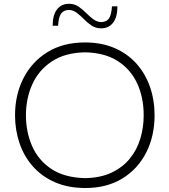

<svg xmlns="http://www.w3.org/2000/svg" viewBox="-20 -966 880 997"><path d="M423.8 10.3Q333.5 10.3 265.1 -19.8Q196.8 -49.8 150.6 -102.1Q104.5 -154.3 81.3 -222.7Q58.1 -291 58.1 -367.7Q58.1 -474.1 101.8 -559.8Q145.5 -645.5 226.8 -695.6Q308.1 -745.6 421.4 -745.6Q507.8 -745.6 575.2 -716.3Q642.6 -687 688.7 -635.3Q734.9 -583.5 758.8 -514.9Q782.7 -446.3 782.7 -367.7Q782.7 -259.8 739.3 -174.1Q695.8 -88.4 615.2 -39.1Q534.7 10.3 423.8 10.3ZM421.9 -41Q502 -42.5 559.3 -69.6Q616.7 -96.7 653.8 -142.1Q690.9 -187.5 708.5 -245.6Q726.1 -303.7 726.1 -367.7Q726.1 -460.4 692.1 -533.4Q658.2 -606.4 590.6 -649.4Q522.9 -692.4 421.9 -694.3Q317.4 -692.4 249.3 -647.2Q181.2 -602.1 147.9 -528.6Q114.7 -455.1 114.7 -367.7Q114.7 -280.3 147 -206.8Q179.2 -133.3 247.3 -88.4Q315.4 -43.5 421.9 -41ZM504.9 -818.8Q477.1 -818.8 455.8 -833Q434.6 -847.2 416.3 -866Q397.9 -884.8 378.9 -899.4Q359.9 -914.1 336.9 -914.6Q309.1 -913.1 296.6 -894.5Q284.2 -876 281.7 -832.5H253.4Q253.4 -887.7 275.9 -917Q298.3 -946.3 338.4 -946.3Q366.2 -946.3 387.2 -932.1Q408.2 -918 426.5 -899.4Q444.8 -880.9 463.9 -866.5Q482.9 -852.1 505.9 -851.1Q534.7 -852.5 546.6 -871.3Q558.6 -890.1 561.5 -933.1H589.8Q589.8 -877.9 567.4 -848.4Q544.9 -818.8 504.9 -818.8Z"/></svg>

Font: Pinar-DS3-FD Light
Style: Regular
Weight: 300
Designer: Amin Abedi
Version: Version 3.000